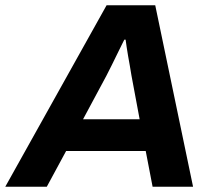

<svg xmlns="http://www.w3.org/2000/svg" viewBox="-59 -706 803 726"><path d="M-39 0 344 -686H528L671 0H518L492 -135H191L118 0ZM255 -255H469L438 -421Q435 -439 432 -457Q429 -475 425.5 -493.5Q422 -512 420 -527.5Q418 -543 416 -556H411Q401 -536 388.5 -510.5Q376 -485 364 -460.5Q352 -436 343 -419Z"/></svg>

Font: Archivo SemiBold
Style: Bold Italic
Weight: 700
Italic angle: -10°
Version: Version 2.001